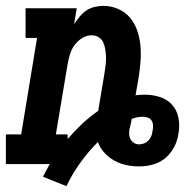

<svg xmlns="http://www.w3.org/2000/svg" viewBox="-24 -558 644 653"><path d="M202 75 122 43Q128 32 133.5 21.5Q139 11 145 0H-4V-101H48L102 -429H63V-530H237L228 -476Q237 -489 247 -501.5Q257 -514 270 -522.5Q283 -531 298 -534.5Q313 -538 328 -538Q354 -538 378 -527.5Q402 -517 418 -498Q434 -479 442.5 -454.5Q451 -430 453.5 -404Q456 -378 454 -351Q452 -324 448 -297L437 -234Q445 -235 453 -235.5Q461 -236 468 -236Q495 -236 520 -228Q545 -220 561.5 -201.5Q578 -183 583 -157Q588 -131 583 -104Q581 -89 575.5 -74Q570 -59 560.5 -45Q551 -31 538.5 -20.5Q526 -10 510.5 -3.5Q495 3 479.5 5.5Q464 8 449 8Q426 8 404 3Q382 -2 363.5 -12.5Q345 -23 330.5 -39Q316 -55 309 -75Q276 -42 249 -4.5Q222 33 202 75ZM206 -85Q229 -112 255 -136.5Q281 -161 310 -181L332 -313Q334 -326 335.5 -339Q337 -352 336.5 -365Q336 -378 334 -390.5Q332 -403 327 -414Q322 -425 311.5 -431.5Q301 -438 288 -438Q271 -438 255.5 -428.5Q240 -419 229.5 -404.5Q219 -390 214 -373.5Q209 -357 206 -340L166 -101H206ZM449 -67Q458 -67 466.5 -70.5Q475 -74 481.5 -81Q488 -88 491 -96.5Q494 -105 495 -114Q497 -123 496.5 -132Q496 -141 491.5 -148Q487 -155 478.5 -158Q470 -161 461 -161Q452 -161 442.5 -159Q433 -157 424 -154V-153Q423 -148 422 -143Q421 -138 420 -133Q419 -129 418 -125Q417 -121 416 -118Q415 -109 415.5 -100Q416 -91 420.5 -83.5Q425 -76 432.5 -71.5Q440 -67 449 -67Z"/></svg>

Font: Iosevka Curly Slab ExObl
Style: Bold
Weight: 700
Width: 7
Italic angle: -9°
Monospace: yes
Designer: Belleve Invis
Foundry: Belleve Invis
Version: Version 11.0.0; ttfautohint (v1.8.3)